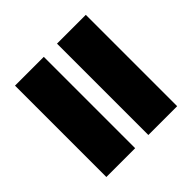

<svg xmlns="http://www.w3.org/2000/svg" viewBox="-157 -757 905 905"><g transform="rotate(-45 295.5 -304.5)"><path d="M340 0H532V-609H340ZM60 0H252V-609H60Z"/></g></svg>

Font: Noto Sans Hebrew Condensed Black
Style: Regular
Weight: 900
Width: 3
Designer: Monotype Design Team
Foundry: Monotype Imaging Inc.
Version: Version 2.004